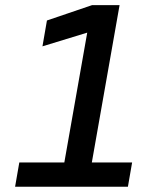

<svg xmlns="http://www.w3.org/2000/svg" viewBox="-20 -713 626 733"><path d="M37.6 0 53.7 -92.8H225.6L313 -588.4L142.1 -536.1L159.2 -634.8L331.5 -693.4H436.5L330.6 -92.8H484.4L468.3 0Z"/></svg>

Font: CaskaydiaCove NFP
Style: Italic
Weight: 400
Italic angle: -10°
Designer: Aaron Bell
Foundry: Saja Typeworks
Version: Version 2111.001; VTT 6.35;Nerd Fonts 3.1.1